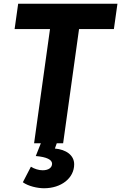

<svg xmlns="http://www.w3.org/2000/svg" viewBox="-20 -765 647 1025"><path d="M317 0 402 -610H588L607 -745H77L58 -610H247L162 0H198L171 68C230 73 258 88 258 109C258 130 239 144 208 144C187 144 164 137 145 125L102 208C131 229 180 240 215 240C307 240 376 186 376 112C376 64 333 33 273 28L283 0Z"/></svg>

Font: Plus Jakarta Sans ExtraBold
Style: Italic
Weight: 800
Italic angle: -8°
Designer: Gumpita Rahayu
Foundry: Tokotype
Version: Version 2.071;gftools[0.9.30]